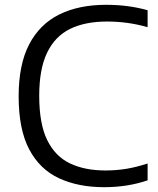

<svg xmlns="http://www.w3.org/2000/svg" viewBox="-20 -769 658 798"><path d="M413 9Q305.5 9 225.5 -28Q145.5 -65 101.5 -148Q57.5 -231 57.5 -369Q57.5 -500.5 101.2 -584.5Q145 -668.5 226.2 -708.8Q307.5 -749 421 -749Q468 -749 510 -743.5Q552 -738 593.5 -726.5V-656Q512 -679.5 424.5 -679.5Q334 -679.5 271.2 -648.8Q208.5 -618 175.8 -550Q143 -482 143 -371Q143 -254.5 176.2 -186.8Q209.5 -119 271 -89.8Q332.5 -60.5 418 -60.5Q462.5 -60.5 504.2 -67.2Q546 -74 593.5 -89.5V-19.5Q510.5 9 413 9Z"/></svg>

Font: Encode Sans Semi Expanded
Style: Regular
Weight: 400
Width: 6
Designer: Multiple Designers
Foundry: Impallari Type
Version: Version 3.000; ttfautohint (v1.8.3) -l 8 -r 50 -G 200 -x 14 